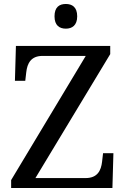

<svg xmlns="http://www.w3.org/2000/svg" viewBox="-20 -945 632 965"><path d="M311 -801C342 -801 368 -817 368 -863C368 -910 342 -925 311 -925C279 -925 254 -910 254 -863C254 -817 279 -801 311 -801ZM36 0H545L550 -175H498L493 -132C488 -88 470 -50 410 -50H158L534 -673V-714H60L55 -539H107L112 -582C117 -626 135 -664 194 -664H411L36 -40Z"/></svg>

Font: Noto Serif
Style: Regular
Weight: 400
Designer: Monotype Design Team
Foundry: Monotype Imaging Inc.
Version: Version 2.015